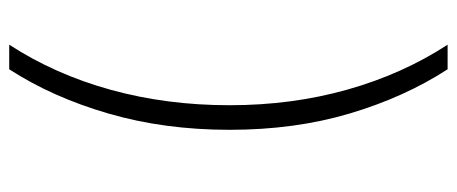

<svg xmlns="http://www.w3.org/2000/svg" viewBox="-300 -532 967 406"><g transform="rotate(90 183.0 -328.5)"><path d="M74 135Q137 38 169.5 -80Q202 -198 202 -331Q202 -463 169 -580Q136 -697 74 -792H126Q185 -701 219.5 -585Q254 -469 254 -331Q254 -193 219.5 -74.5Q185 44 126 135Z"/></g></svg>

Font: Noto Sans Bengali Condensed Light
Style: Regular
Weight: 300
Width: 3
Designer: Jelle Bosma - Monotype Design Team
Foundry: Monotype Imaging Inc.
Version: Version 2.003